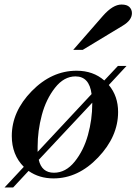

<svg xmlns="http://www.w3.org/2000/svg" viewBox="-24 -774 602 847"><path d="M34 53H-4L81 -38Q28 -91 28 -174Q28 -282 116 -372Q204 -462 314 -462Q387 -462 436 -419L496 -483H534L456 -399Q497 -350 497 -280Q497 -172 409 -79.5Q321 13 212 13Q149 13 102 -20ZM142 -127V-104L380 -359Q370 -437 309 -437Q258 -437 218.5 -386.5Q179 -336 160.5 -266.5Q142 -197 142 -127ZM214 -12Q266 -12 305.5 -61Q345 -110 364 -178.5Q383 -247 383 -317V-321L147 -69Q160 -12 214 -12ZM518 -661 341 -554H299L430 -704Q474 -754 512 -754Q536 -754 547 -743Q558 -732 558 -716Q558 -685 518 -661Z"/></svg>

Font: Libre Bodoni
Style: Italic
Weight: 400
Italic angle: -13°
Designer: Pablo Impallari, Rodrigo Fuenzalida
Foundry: Pablo Impallari, Rodrigo Fuenzalida
Version: Version 1.001